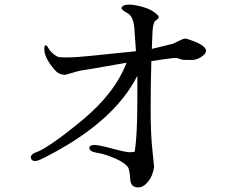

<svg xmlns="http://www.w3.org/2000/svg" viewBox="-20 -775 1040 836"><path d="M369 -131Q369 -125 375 -119Q381 -113 412 -108Q443 -102 484 -84Q524 -66 538 -46Q545 -31 547 5Q549 41 581 41Q604 41 624 17Q644 -6 651 -47Q651 -50 644 -118Q636 -185 636 -299Q636 -412 639 -509Q699 -518 733 -522Q753 -524 764 -518Q771 -514 791 -514H817Q845 -515 869 -537Q877 -546 877 -554Q877 -576 817 -598Q793 -607 786 -607Q778 -607 757 -596Q735 -585 731 -584L641 -562Q642 -595 644 -635Q646 -675 656 -684Q660 -688 666 -692Q671 -695 671 -700Q671 -705 666 -710Q643 -733 604 -744Q565 -755 542 -755Q519 -755 511 -745Q509 -742 509 -740Q509 -731 535 -718Q561 -704 565 -652Q569 -600 572 -552L377 -532Q309 -525 273 -525Q252 -525 241 -526Q230 -526 214 -539Q198 -552 191 -565Q184 -578 179 -578Q173 -578 173 -560Q173 -528 208 -483Q227 -458 240 -454Q252 -449 263 -449L327 -467Q364 -472 531 -502Q480 -368 335 -249Q189 -129 135 -111Q114 -104 114 -88Q114 -83 119 -79Q123 -74 134 -74Q144 -74 166 -85Q474 -239 578 -445Q578 -427 578 -421V-338Q578 -189 567 -116Q563 -112 546 -112Q528 -112 469 -128Q410 -144 390 -144Q369 -143 369 -131Z"/></svg>

Font: Sawarabi Mincho
Style: Regular
Weight: 400
Version: Version 1.082; ttfautohint (v1.8.4.7-5d5b)